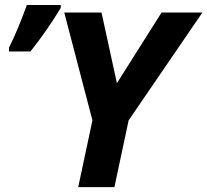

<svg xmlns="http://www.w3.org/2000/svg" viewBox="-20 -765 848 785"><path d="M458 -424.8 640.6 -713.9H807.6L505.9 -272.9L447.8 0H299.8L357.9 -272.9L242.7 -713.9H395ZM16.6 -569.8Q53.7 -644 89.8 -744.6H228.5V-732.9Q169.9 -636.2 104.5 -554.7H16.6Z"/></svg>

Font: Zoram GWebM
Style: Bold Italic
Weight: 700
Italic angle: -12°
Foundry: Ascender Corporation
Version: Version 1.000